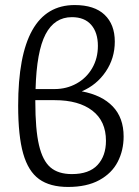

<svg xmlns="http://www.w3.org/2000/svg" viewBox="-20 -734 552 761"><path d="M470 -193Q470 -138 446.5 -92.5Q423 -47 373.5 -20Q324 7 250 7Q178 7 135 -24Q92 -55 72 -125Q52 -195 52 -315Q52 -714 276 -714Q354 -714 394.5 -675.5Q435 -637 435 -569Q435 -503 399 -450Q363 -397 304 -372Q384 -357 427 -312Q470 -267 470 -193ZM121 -381H196Q244 -381 283.5 -403Q323 -425 345.5 -464Q368 -503 368 -552Q368 -605 341.5 -635.5Q315 -666 265 -666Q196 -666 160.5 -598Q125 -530 121 -381ZM400 -176Q400 -254 346 -295.5Q292 -337 197 -337H120V-331Q120 -221 134.5 -159Q149 -97 180 -70.5Q211 -44 265 -44Q333 -44 366.5 -80Q400 -116 400 -176Z"/></svg>

Font: Ysabeau Infant
Style: Regular
Weight: 400
Designer: Christian Thalmann (Catharsis Fonts)
Version: Version 0.003